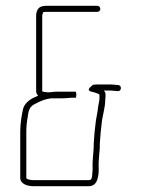

<svg xmlns="http://www.w3.org/2000/svg" viewBox="-20 -651 487 664"><path d="M226 -313H241C243 -313 244 -316 244 -323C244 -330 243 -334 241 -334H176C169 -334 162 -333 154 -332H143C136 -332 131 -333 127 -335H126V-598C127 -601 128 -605 129 -608V-609H130C134 -610 138 -610 143 -610H316C322 -610 327 -614 327 -620C327 -626 322 -631 316 -631H143C117 -631 108 -623 105 -600V-336C105 -330 107 -325 112 -320L94 -312C80 -305 64 -291 60 -275C55 -254 50 -223 50 -197V-36C50 -15 74 -7 97 -7H287C319 -7 323 -45 321 -80C321 -97 324 -123 325 -139C325 -148 325 -156 326 -165L328 -191L331 -218C333 -249 344 -276 344 -307C345 -313 345 -319 345 -324C345 -329 343 -334 339 -338H350C359 -338 367 -338 374 -337L386 -336C393 -335 398 -339 398 -346C398 -353 395 -356 388 -357L376 -358C367 -359 359 -359 350 -359H327C320 -359 312 -359 303 -358C302 -358 299 -356 296 -353C284 -343 284 -337 296 -334C301 -333 324 -327 324 -323V-309C323 -298 320 -289 319 -279C317 -257 312 -243 310 -220L307 -193L305 -167C304 -158 304 -149 304 -140C303 -123 300 -96 300 -79C301 -70 300 -60 299 -48C298 -35 297 -28 287 -28H97C89 -28 71 -30 71 -36V-197C71 -215 73 -231 76 -247C79 -273 84 -284 104 -293C121 -302 135 -308 156 -311H195C206 -311 215 -312 226 -313Z"/></svg>

Font: Electronic
Style: Thn
Weight: 100
Version: Version 1.011